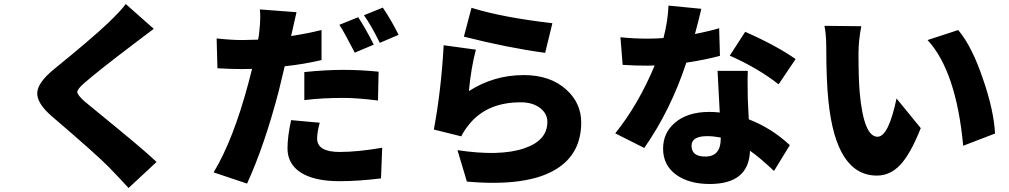

<svg xmlns="http://www.w3.org/2000/svg" viewBox="-20 -853 5040 959"><path d="M748 -709Q702 -675 650 -635Q473 -501 402 -439Q366 -408 366 -393Q367 -378 403 -346L570 -209Q704 -99 762 -44L622 86Q590 50 525 -17Q467 -77 238 -273Q163 -338 166 -390Q169 -441 248 -506Q439 -661 521 -739Q590 -806 608 -833Z M1877 -639Q1835 -725 1798 -777L1892 -815Q1933 -755 1971 -679ZM1752 -590Q1697 -697 1675 -729L1769 -767Q1801 -720 1847 -630ZM1500 -493Q1605 -504 1696 -504Q1781 -504 1871 -495L1868 -351Q1762 -364 1696 -364Q1587 -364 1500 -353ZM1586 -553Q1497 -532 1402 -522L1372 -397Q1301 -126 1214 64L1047 8Q1145 -154 1221 -439Q1238 -503 1239 -509Q1222 -508 1189 -508Q1134 -508 1066 -512L1062 -661Q1134 -653 1190 -653Q1217 -653 1269 -655Q1274 -678 1275 -695Q1283 -763 1278 -806L1461 -792L1434 -673Q1512 -685 1586 -703ZM1577 -240Q1564 -192 1564 -161Q1564 -94 1677 -94Q1766 -94 1889 -115L1883 38Q1769 52 1676 52Q1549 52 1481 8Q1416 -35 1416 -112Q1416 -170 1434 -253Z M2335 -814Q2489 -766 2739 -737L2703 -589Q2513 -615 2297 -670ZM2357 -605Q2333 -515 2322 -398Q2447 -478 2596 -478Q2729 -478 2809 -405Q2883 -338 2883 -241Q2883 -87 2761 -10Q2617 81 2312 54L2265 -103Q2477 -71 2598 -112Q2714 -151 2714 -244Q2714 -286 2677 -314Q2640 -342 2581 -342Q2414 -342 2325 -234Q2297 -200 2284 -172L2147 -206Q2184 -405 2196 -627Z M3869 -432Q3762 -515 3625 -575L3702 -694Q3855 -627 3954 -558ZM3576 -574Q3501 -554 3408 -540Q3330 -303 3198 -114L3053 -187Q3168 -330 3250 -526Q3239 -525 3218 -525Q3151 -525 3090 -529L3079 -667Q3143 -660 3217 -660Q3255 -660 3294 -663Q3316 -748 3319 -825L3483 -809Q3469 -748 3451 -683Q3522 -697 3572 -712ZM3580 -166Q3543 -173 3513 -173Q3434 -173 3434 -125Q3434 -71 3503 -71Q3580 -71 3580 -161ZM3715 -499Q3713 -468 3715 -360L3720 -257Q3834 -213 3925 -128L3846 1Q3773 -68 3726 -100Q3721 66 3525 66Q3423 66 3359 21Q3292 -27 3292 -110Q3292 -189 3350 -239Q3413 -294 3523 -294Q3550 -294 3575 -291L3564 -499Z M4282 -722Q4268 -649 4268 -587Q4268 -457 4274 -391Q4294 -170 4363 -170Q4418 -170 4458 -361L4579 -213Q4528 -84 4476 -29Q4426 24 4360 24Q4156 24 4118 -347Q4107 -450 4107 -617Q4107 -679 4098 -724ZM4766 -703Q4835 -622 4891 -455Q4944 -301 4950 -186L4791 -125Q4756 -498 4613 -653Z"/></svg>

Font: KaiGen Gothic KR Heavy
Style: Heavy
Weight: 900
Designer: Ryoko NISHIZUKA  (kana & ideographs); Paul D. Hunt (Latin, Greek & Cyrillic); Wenlong ZHANG  (bopomofo); Sandoll Communi
Foundry: Adobe Systems Incorporated
Version: Version 1.002 March 28, 2018